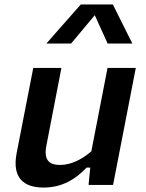

<svg xmlns="http://www.w3.org/2000/svg" viewBox="-20 -834 660 866"><path d="M130 -527.5 55 -143C34 -33.5 85 12 176.5 12C260 12 320.5 -25.5 370.5 -78H387L379.5 0H490L592.5 -527.5H465L392 -151.5C348.5 -114.5 301 -90 250 -90C206 -90 176 -108.5 189 -176L257 -527.5ZM189 -637.5H300.5L407.5 -765.5L465.5 -637.5H577L489 -814H344.5Z"/></svg>

Font: Monaspace Neon SemiBold
Style: Italic
Weight: 600
Italic angle: -11°
Designer: Riley Cran & the Lettermatic Team
Foundry: Lettermatic
Version: Version 1.200 (Monaspace Neon)